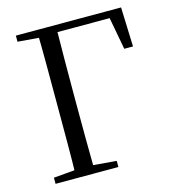

<svg xmlns="http://www.w3.org/2000/svg" viewBox="-108 -819 830 911"><g transform="rotate(-15 306.5 -364.0)"><path d="M155.3 0Q157.3 -83.6 157.4 -167.4Q157.5 -251.1 157.5 -333.5V-391.1Q157.5 -476.1 157.4 -560.4Q157.3 -644.8 155.3 -728H248.3Q247.1 -645.2 246.6 -560.7Q246.1 -476.1 246.1 -391.1V-333.7Q246.1 -251.5 246.6 -167.8Q247.1 -84.1 248.3 0ZM202.2 -693V-728H569.6L576.5 -534.6H533.5L497.6 -728L541.1 -693ZM52.8 0V-30.1L190.9 -42.1H217.6L361.4 -30.1V0ZM52.8 -698V-728H202.2V-686.9H190.9Z"/></g></svg>

Font: Noto Serif TC
Style: Regular
Weight: 200
Designer: Ryoko NISHIZUKA 西塚涼子 (kana & ideographs); Frank Grießhammer (Latin, Greek & Cyrillic); Wenlong ZHANG 张文龙 (bopomofo); San
Foundry: Adobe
Version: Version 2.001;hotconv 1.1.0;makeotfexe 2.6.0